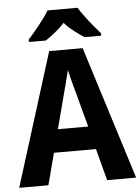

<svg xmlns="http://www.w3.org/2000/svg" viewBox="-61 -981 751 1029"><g transform="rotate(-5 314.5 -467.0)"><path d="M396 -934H234C210 -892 154 -825 120 -787V-774H211C241 -794 281 -824 314 -860C345 -824 388 -795 419 -774H509V-787C473 -828 422 -889 396 -934ZM473 0H629L404 -716H224L0 0H157L202 -171H428ZM349 -474 397 -295H234L281 -474C287 -499 307 -570 315 -606C323 -567 339 -513 349 -474Z"/></g></svg>

Font: Noto Sans Malayalam SemiCondensed
Style: Bold
Weight: 700
Width: 4
Designer: Jelle Bosma - Monotype Design Team
Foundry: Monotype Imaging Inc.
Version: Version 2.104